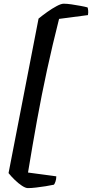

<svg xmlns="http://www.w3.org/2000/svg" viewBox="-20 -820 485 1011"><path d="M127 170.5Q114.5 170.5 95.5 158Q76.5 145.5 57.5 127Q38.5 108.5 25 91.5L183 -722Q203.5 -739 229.2 -757.2Q255 -775.5 278.5 -788Q302 -800.5 315 -800.5Q333 -800.5 356.5 -797Q380 -793.5 403.2 -789.2Q426.5 -785 441 -781Q443 -777 444.2 -765.5Q445.5 -754 443 -740.5L291 -720.5Q256 -582.5 227.5 -451Q199 -319.5 175 -187Q151 -54.5 127.5 88.5L276.5 108.5Q276.5 123.5 272.2 135.8Q268 148 264 152.5Q246.5 156.5 221 160.5Q195.5 164.5 170.2 167.5Q145 170.5 127 170.5Z"/></svg>

Font: Texturina Medium
Style: Italic
Weight: 500
Italic angle: -11°
Designer: Guillermo Torres Carreño
Foundry: Omnibus-Type
Version: Version 1.002